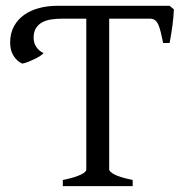

<svg xmlns="http://www.w3.org/2000/svg" viewBox="-20 -635 635 655"><path d="M14.6 -489.7Q14.6 -521.5 27.6 -545.2Q40.5 -568.8 62.7 -584.5Q85 -600.1 114 -607.7Q143.1 -615.2 175.3 -615.2H558.6L573.2 -603Q572.3 -578.1 568.4 -548.6Q564.5 -519 558.6 -488.3H536.6Q532.2 -508.8 528.6 -524.4Q524.9 -540 520.3 -550.5Q515.6 -561 508.8 -566.2Q502 -571.3 491.2 -571.3H352.5V-56.2Q352.5 -49.8 370.1 -40Q387.7 -30.3 432.6 -21V0H194.3V-21Q216.8 -25.4 232.2 -30.3Q247.6 -35.2 256.8 -39.8Q266.1 -44.4 270.3 -48.6Q274.4 -52.7 274.4 -56.2V-571.3H191.9Q171.9 -571.3 154.3 -568.6Q136.7 -565.9 123.5 -558.6Q110.4 -551.3 102.5 -538.6Q94.7 -525.9 94.7 -505.9Q94.7 -488.3 104 -474.6Q113.3 -460.9 128.4 -454.1Q127 -451.2 119.4 -445.8Q111.8 -440.4 101.1 -435.1Q90.3 -429.7 78.4 -424.8Q66.4 -419.9 56.2 -418Q38.1 -425.8 26.4 -444.3Q14.6 -462.9 14.6 -489.7Z"/></svg>

Font: Noto Serif Devanagari
Style: Regular
Weight: 400
Designer: Monotype Design Team
Foundry: Monotype Imaging Inc.
Version: Version 1.01